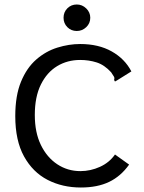

<svg xmlns="http://www.w3.org/2000/svg" viewBox="-20 -825 640 855"><path d="M340 10Q258 10 192 -24Q126 -58 87 -128.5Q48 -199 48 -308Q48 -399 73.5 -461Q99 -523 141.5 -560Q184 -597 235.5 -613Q287 -629 337 -629Q419 -629 477.5 -596Q536 -563 565 -507L501 -467L492 -462L488 -469Q491 -477 487.5 -483.5Q484 -490 475 -503Q445 -536 410.5 -547Q376 -558 337 -558Q280 -558 234.5 -530.5Q189 -503 162 -448.5Q135 -394 135 -313Q135 -235 162 -179.5Q189 -124 235 -93.5Q281 -63 338 -63Q383 -63 425 -82Q467 -101 492 -137L555 -92Q518 -40 466 -15Q414 10 340 10ZM322 -687Q297 -687 280 -704Q263 -721 263 -746Q263 -771 280 -788Q297 -805 322 -805Q346 -805 364 -787.5Q382 -770 382 -746Q382 -721 364 -704Q346 -687 322 -687Z"/></svg>

Font: Inconsolata Expanded Medium
Style: Regular
Weight: 500
Width: 7
Monospace: yes
Designer: Raph Levien, Cyreal, Brenton Simpson
Foundry: Raph Levien, Cyreal, Google
Version: Version 3.001; ttfautohint (v1.8.2.53-6de2)